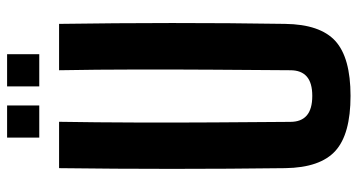

<svg xmlns="http://www.w3.org/2000/svg" viewBox="-250 -734 993 533"><g transform="rotate(-90 246.5 -467.5)"><path d="M246.8 9.1Q140.5 9.1 94.1 -33Q47.6 -75.1 46.2 -172.4Q44.2 -328.8 44.2 -486.4Q44.2 -643.9 46.2 -800H174.9Q173.2 -695.9 172.9 -587.4Q172.5 -479 173.2 -370.6Q173.9 -262.1 174.7 -157.9Q174.7 -127.7 192.5 -112.4Q210.2 -97.1 246.8 -97.1Q283 -97.1 300.5 -112.4Q318 -127.7 318 -157.9Q318.9 -262.1 319.5 -370.6Q320.2 -479 320 -587.4Q319.9 -695.9 318 -800H446.7Q449 -643.9 449.1 -486.4Q449.2 -328.8 446.7 -172.4Q445.4 -75.1 399.1 -33Q352.7 9.1 246.8 9.1ZM273.2 -855V-944.3H362.5V-855ZM131 -855V-944.3H220.3V-855Z"/></g></svg>

Font: Big Shoulders Text SC Thin
Style: Regular
Weight: 100
Designer: Patric King
Foundry: XO Type Co
Version: Version 2.002